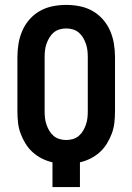

<svg xmlns="http://www.w3.org/2000/svg" viewBox="-20 -763 540 783"><path d="M194 0V-101Q172 -106 151 -116.5Q130 -127 113 -142.5Q96 -158 84 -177.5Q72 -197 64 -218.5Q56 -240 53.5 -263Q51 -286 51 -309V-530Q51 -558 55.5 -585Q60 -612 71 -637.5Q82 -663 100.5 -684Q119 -705 143 -718.5Q167 -732 194.5 -737.5Q222 -743 250 -743Q278 -743 305.5 -737.5Q333 -732 357 -718.5Q381 -705 399.5 -684Q418 -663 429 -637.5Q440 -612 444.5 -585Q449 -558 449 -530V-309Q449 -286 446.5 -263Q444 -240 436 -218.5Q428 -197 416 -177.5Q404 -158 387 -142.5Q370 -127 349 -116.5Q328 -106 306 -101V0ZM250 -192Q264 -192 277.5 -196Q291 -200 301.5 -209Q312 -218 319 -230Q326 -242 330.5 -255Q335 -268 336.5 -281.5Q338 -295 338 -309V-530Q338 -544 336.5 -557.5Q335 -571 330.5 -584Q326 -597 319 -609Q312 -621 301.5 -630Q291 -639 277.5 -643Q264 -647 250 -647Q236 -647 222.5 -643Q209 -639 198.5 -630Q188 -621 181 -609Q174 -597 169.5 -584Q165 -571 163.5 -557.5Q162 -544 162 -530V-309Q162 -295 163.5 -281.5Q165 -268 169.5 -255Q174 -242 181 -230Q188 -218 198.5 -209Q209 -200 222.5 -196Q236 -192 250 -192Z"/></svg>

Font: Iosevka SS18
Style: Bold
Weight: 700
Monospace: yes
Designer: Belleve Invis
Foundry: Belleve Invis
Version: Version 25.1.1; ttfautohint (v1.8.4)